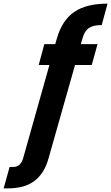

<svg xmlns="http://www.w3.org/2000/svg" viewBox="-173 -797 612 1057"><path d="M140 -585Q169 -686 236 -731.5Q303 -777 419 -777L387 -659Q340 -659 316 -642.5Q292 -626 281 -585L272 -554H364L332 -439H240L95 72Q82 120 60.5 152Q39 184 10.5 203.5Q-18 223 -53 231.5Q-88 240 -128 240H-153L-120 122H-99Q-59 122 -45 72L99 -439H40L71 -554H131L140 -585Z"/></svg>

Font: SVN-Poppins SemiBold
Style: Italic
Weight: 600
Italic angle: -10°
Designer: Ninad Kale (Devanagari), Jonny Pinhorn (Latin)
Foundry: Indian Type Foundry
Version: Version 3.002 2017; ttfautohint (v1.8.3)